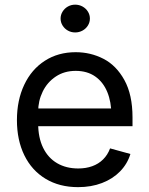

<svg xmlns="http://www.w3.org/2000/svg" viewBox="-20 -771 623 803"><path d="M50.8 -268.6Q50.8 -351.6 81.3 -416.3Q111.8 -481 167.5 -516.8Q223.1 -552.7 296.4 -552.7Q358.9 -552.7 412.6 -525.1Q466.3 -497.6 500.2 -436.3Q534.2 -375 534.2 -279.8V-243.2H110.4V-317.4H486.8L445.8 -290Q445.8 -344.7 428.7 -386.2Q411.6 -427.7 378.2 -451.2Q344.7 -474.6 296.4 -474.6Q249 -474.6 213.4 -450.9Q177.7 -427.2 158.7 -388.2Q139.6 -349.1 139.6 -304.2V-254.9Q139.6 -195.3 160.4 -152.8Q181.2 -110.4 219 -88.4Q256.8 -66.4 307.1 -66.4Q339.4 -66.4 365.7 -75.9Q392.1 -85.4 411.1 -104.2Q430.2 -123 440.4 -150.4L525.4 -127Q512.7 -85.4 482.2 -54.2Q451.7 -22.9 406.7 -5.6Q361.8 11.7 306.6 11.7Q228.5 11.7 170.7 -23.2Q112.8 -58.1 81.8 -121.6Q50.8 -185.1 50.8 -268.6ZM233.4 -693.4Q233.4 -709 241.7 -722.4Q250 -735.8 263.9 -743.7Q277.8 -751.5 294.4 -751.5Q311 -751.5 325.2 -743.7Q339.4 -735.8 347.7 -722.4Q356 -709 356 -693.4Q356 -677.7 347.7 -664.3Q339.4 -650.9 325.2 -643.1Q311 -635.3 294.4 -635.3Q277.8 -635.3 263.9 -643.1Q250 -650.9 241.7 -664.3Q233.4 -677.7 233.4 -693.4Z"/></svg>

Font: Raveo Variable
Style: Regular
Weight: 400
Designer: Jakub Foglar, Rasmus Andersson (Inter)
Foundry: Jakubfoglar.com
Version: Version 1.000;Glyphs 3.2.3 (3260)